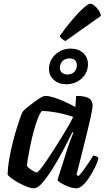

<svg xmlns="http://www.w3.org/2000/svg" viewBox="-20 -1019 573 1039"><path d="M164 0Q148 0 125 -9Q102 -18 78.5 -31Q55 -44 39 -56.5Q23 -69 21 -75Q22 -112 29.5 -156Q37 -200 48 -244Q59 -288 70.5 -325Q82 -362 91 -386.5Q100 -411 103 -415Q108 -422 124.5 -435.5Q141 -449 161 -464Q181 -479 198.5 -489.5Q216 -500 226 -500Q245 -500 271.5 -491.5Q298 -483 328.5 -469.5Q359 -456 388 -440L392 -500Q441 -500 461 -487.5Q481 -475 481 -449Q481 -432 470 -382Q459 -332 439.5 -254Q420 -176 394 -73L405 -66Q416 -77 430 -96Q444 -115 459 -137Q474 -159 484 -177Q493 -177 502 -172.5Q511 -168 513 -163Q508 -142 494.5 -114.5Q481 -87 464 -60.5Q447 -34 428.5 -17Q410 0 394 0Q375 0 352 -8.5Q329 -17 311.5 -27.5Q294 -38 291 -45L344 -212Q351 -231 356 -246.5Q361 -262 366.5 -275Q372 -288 377 -301L372 -304Q355 -270 334 -229Q313 -188 289.5 -147.5Q266 -107 243 -73.5Q220 -40 200 -20Q180 0 164 0ZM180 -86Q184 -86 198 -103Q212 -120 231 -148Q250 -176 271.5 -209.5Q293 -243 314 -277Q335 -311 351.5 -340Q368 -369 376 -387Q326 -403 283.5 -410.5Q241 -418 207 -419Q196 -407 184.5 -377.5Q173 -348 162.5 -309Q152 -270 144 -231Q136 -192 131 -162Q126 -132 126 -120Q136 -108 154 -97Q172 -86 180 -86ZM339 -563Q298 -563 271.5 -586.5Q245 -610 245 -647Q245 -677 261 -702Q277 -727 303.5 -741.5Q330 -756 362 -756Q404 -756 430 -732.5Q456 -709 456 -671Q456 -641 440.5 -616.5Q425 -592 398.5 -577.5Q372 -563 339 -563ZM345 -616Q369 -616 382.5 -630.5Q396 -645 396 -666Q396 -684 385.5 -693.5Q375 -703 356 -703Q333 -703 318.5 -688.5Q304 -674 304 -652Q304 -635 315.5 -625.5Q327 -616 345 -616ZM334 -797Q325 -800 315.5 -808.5Q306 -817 303 -824Q340 -876 373.5 -915Q407 -954 432.5 -976.5Q458 -999 468 -999Q478 -999 490.5 -989Q503 -979 513.5 -963.5Q524 -948 526 -933Z"/></svg>

Font: Texturina 12pt SemiBold
Style: Italic
Weight: 600
Italic angle: -11°
Version: Version 1.002